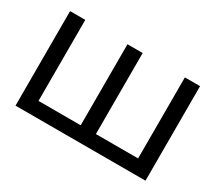

<svg xmlns="http://www.w3.org/2000/svg" viewBox="-108 -772 1105 985"><g transform="rotate(30 445.0 -280.0)"><path d="M490 -560V-80H740V-560H830V0H60V-560H150V-80H400V-560Z"/></g></svg>

Font: Tektur
Style: Regular
Weight: 400
Designer: Adam Jagosz
Foundry: Adam Jagosz
Version: Version 1.005;gftools[0.9.30]